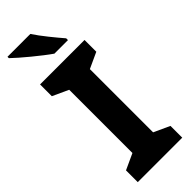

<svg xmlns="http://www.w3.org/2000/svg" viewBox="-302 -963 992 992"><g transform="rotate(-45 194.5 -467.0)"><path d="M181 -934H14V-924C52 -887 146 -809 197 -774H296V-787C264 -824 210 -889 181 -934ZM357 0V-86L270 -126V-588L357 -628V-714H32V-628L119 -588V-126L32 -86V0Z"/></g></svg>

Font: Noto Sans Lisu
Style: Bold
Weight: 700
Designer: Monotype Design Team. David Williams.
Foundry: Monotype Imaging Inc.
Version: Version 2.102